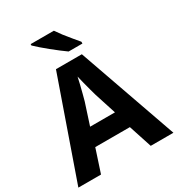

<svg xmlns="http://www.w3.org/2000/svg" viewBox="-214 -1072 1121 1210"><g transform="rotate(-30 346.0 -467.0)"><path d="M526.7 0 471.8 -167.9H219.9L164.8 0H0L250.9 -717H439.3L691.7 0ZM386.8 -451.1Q382.6 -465.8 374.3 -495.7Q366.1 -525.5 358.1 -557.5Q350.1 -589.4 345.5 -608.7Q341.1 -586.3 333.7 -556.4Q326.4 -526.4 319.1 -498.4Q311.7 -470.4 306.5 -451.1L256 -295.5H436.9ZM360.7 -933.6Q375.4 -911.6 396.1 -884.4Q416.9 -857.2 438.8 -831.5Q460.6 -805.8 476.2 -786.8V-773.6H375.8Q356.9 -787 331.3 -806.5Q305.8 -826 279.2 -847.5Q252.6 -869 229.4 -889.3Q206.2 -909.6 191.7 -923.6V-933.6Z"/></g></svg>

Font: Noto Sans Khmer
Style: Regular
Weight: 400
Designer: Danh Hong and the Monotype Design Team
Foundry: Monotype Imaging Inc.
Version: Version 2.003